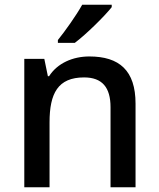

<svg xmlns="http://www.w3.org/2000/svg" viewBox="-20 -786 667 806"><path d="M449 -766H325C300 -721 253 -655 223 -618V-606H294C342 -642 420 -719 449 -756ZM355 -549C286 -549 221 -521 186 -466H181L166 -539H82V0H188V-272C188 -394 223 -461 333 -461C409 -461 444 -419 444 -336V0H549V-351C549 -490 481 -549 355 -549Z"/></svg>

Font: Noto Sans Cherokee Medium
Style: Regular
Weight: 500
Designer: Monotype Design Team
Foundry: Monotype Imaging Inc.
Version: Version 2.001